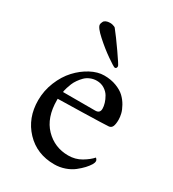

<svg xmlns="http://www.w3.org/2000/svg" viewBox="-163 -741 756 839"><g transform="rotate(30 215.0 -321.0)"><path d="M41 -200.2Q41 -248.5 59.3 -293.5Q77.6 -338.4 106.4 -369.6Q135.3 -400.9 170.2 -419.4Q205.1 -438 237.8 -438Q272 -438 299.3 -427.5Q326.7 -417 342.8 -401.6Q358.9 -386.2 369.6 -366.9Q380.4 -347.7 384.3 -331.5Q388.2 -315.4 388.2 -301.8Q388.2 -278.8 382.8 -267.1Q377.4 -255.4 363.8 -254.9Q343.8 -253.4 234.4 -250.7Q125 -248 111.8 -248V-241.2Q111.8 -153.3 158.9 -104.7Q206.1 -56.2 274.9 -56.2Q311 -56.2 340.1 -73.5Q369.1 -90.8 384.8 -108.9Q385.3 -108.9 387.2 -107.2Q389.2 -105.5 391.1 -102.1Q393.1 -98.6 393.1 -95.2Q393.1 -86.9 387.2 -77.1Q379.4 -64.5 367.4 -51.5Q355.5 -38.6 337.4 -24.2Q319.3 -9.8 293.9 -1Q268.6 7.8 241.2 7.8Q153.3 7.8 97.2 -51.5Q41 -110.8 41 -200.2ZM117.2 -285.2H279.8Q303.2 -285.2 303.2 -308.1Q303.2 -320.3 298.8 -335.2Q294.4 -350.1 285.4 -365.5Q276.4 -380.9 259.5 -391.4Q242.7 -401.9 221.2 -401.9Q204.1 -401.9 189 -395.5Q173.8 -389.2 163.3 -378.7Q152.8 -368.2 144.3 -356Q135.7 -343.8 130.6 -331.3Q125.5 -318.8 122.3 -308.3Q119.1 -297.9 117.9 -291.5Q116.7 -285.2 117.2 -285.2ZM108.9 -621.1Q108.9 -624.5 109.9 -627.9Q110.8 -631.3 113.8 -637Q116.7 -642.6 124.8 -646.2Q132.8 -649.9 145 -649.9Q151.4 -649.9 158 -648.2Q164.6 -646.5 167.7 -644.8Q170.9 -643.1 171.9 -642.1Q195.8 -612.3 232.4 -559.8Q269 -507.3 269 -502.9Q269 -490.2 259.8 -490.2Q254.4 -490.2 217.5 -515.9Q180.7 -541.5 144.8 -574Q108.9 -606.4 108.9 -621.1Z"/></g></svg>

Font: Crimson
Style: Roman
Weight: 400
Version: Version 0.8